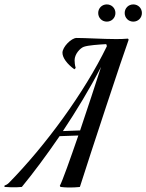

<svg xmlns="http://www.w3.org/2000/svg" viewBox="-174 -847 663 870"><path d="M409 -667 406 -672C383 -670 373 -670 349 -670C295 -670 213 -675 173 -675C149 -675 109 -634 109 -608C109 -585 130 -557 163 -533L169 -539C165 -552 164 -566 164 -574C164 -602 189 -629 206 -635C226 -642 272 -645 307 -647C309 -645 310 -641 310 -637C208 -427 32 -187 -134 -18C-141 -11 -150 -7 -153 -7L-154 0C-107 4 -75 0 -75 0C-24 -62 35 -141 96 -230L181 -233C143 -123 109 -27 97 -5L100 0C146 6 188 0 188 0C235 -148 384 -600 409 -667ZM189 -256 111 -253C172 -345 233 -445 284 -544C260 -468 223 -358 189 -256ZM271 -788C271 -766 288 -749 310 -749C332 -749 349 -766 349 -788C349 -810 332 -827 310 -827C288 -827 271 -810 271 -788ZM391 -788C391 -766 408 -749 430 -749C452 -749 469 -766 469 -788C469 -810 452 -827 430 -827C408 -827 391 -810 391 -788Z"/></svg>

Font: Romanesco
Style: Regular
Weight: 400
Designer: Astigmatic (AOETI)
Foundry: Astigmatic (AOETI)
Version: Version 1.000